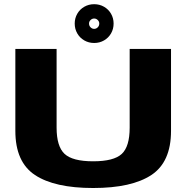

<svg xmlns="http://www.w3.org/2000/svg" viewBox="-20 -914 924 938"><path d="M435 4.5Q246.5 4.5 150.8 -59Q55 -122.5 55 -274.5V-675H256.5V-290.5Q256.5 -199 295.2 -162.5Q334 -126 435 -126Q536 -126 574.8 -162Q613.5 -198 613.5 -290.5V-675H815.5V-274.5Q815.5 -122.5 719.5 -59Q623.5 4.5 435 4.5ZM345 -799Q345 -825 357.5 -846.8Q370 -868.5 391.8 -881Q413.5 -893.5 440 -893.5Q466.5 -893.5 488.2 -881Q510 -868.5 522.5 -846.8Q535 -825 535 -799Q535 -772.5 522.5 -750.8Q510 -729 488.2 -716.5Q466.5 -704 440 -704Q413.5 -704 391.8 -716.5Q370 -729 357.5 -750.8Q345 -772.5 345 -799ZM465 -799Q465 -809 457.5 -816.2Q450 -823.5 440 -823.5Q430 -823.5 422.5 -816.2Q415 -809 415 -799Q415 -788 422.5 -780.5Q430 -773 440 -773Q450 -773 457.5 -780.5Q465 -788 465 -799Z"/></svg>

Font: Anybody Wide
Style: Bold
Weight: 700
Width: 7
Designer: Tyler Finck
Foundry: Etcetera Type Company
Version: Version 1.000; ttfautohint (v1.8)